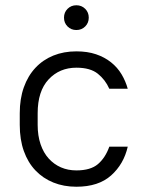

<svg xmlns="http://www.w3.org/2000/svg" viewBox="-20 -702 545 729"><path d="M270 7Q222 7 182.5 -9Q143 -25 114.5 -55Q86 -85 70.5 -128.5Q55 -172 55 -228V-272Q55 -327 70.5 -370.5Q86 -414 114.5 -444.5Q143 -475 182.5 -491Q222 -507 270 -507Q312 -507 344.5 -496Q377 -485 401.5 -465.5Q426 -446 441.5 -420Q457 -394 465 -365H395Q380 -399 351.5 -422Q323 -445 270 -445Q206 -445 164.5 -400.5Q123 -356 123 -272V-228Q123 -187 134 -154.5Q145 -122 165 -100Q185 -78 211.5 -66.5Q238 -55 270 -55Q324 -55 352 -79Q380 -103 395 -145H465Q450 -79 402 -36Q354 7 270 7ZM270 -588Q250 -588 236.5 -601.5Q223 -615 223 -635Q223 -655 236.5 -668.5Q250 -682 270 -682Q290 -682 303.5 -668.5Q317 -655 317 -635Q317 -615 303.5 -601.5Q290 -588 270 -588Z"/></svg>

Font: PT Root UI Web
Style: Regular
Weight: 400
Designer: Vitaly Kuzmin
Foundry: ParaType Ltd.
Version: Version 1.000W